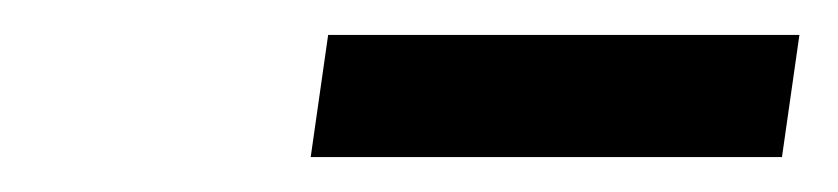

<svg xmlns="http://www.w3.org/2000/svg" viewBox="-20 -750 480 110"><path d="M428 -660 438 -730H168L158 -660Z"/></svg>

Font: Plus Jakarta Sans
Style: Italic
Weight: 400
Italic angle: -8°
Designer: Gumpita Rahayu
Foundry: Tokotype
Version: Version 2.071;gftools[0.9.30]